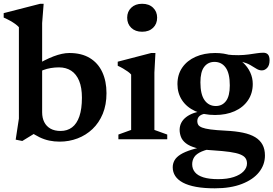

<svg xmlns="http://www.w3.org/2000/svg" viewBox="-30 -737 1447 1016"><path d="M126 -43H173L88 9L53 2L70 -109.5V-593Q62.5 -601.5 51.2 -609.8Q40 -618 24.5 -626.8Q9 -635.5 -10.5 -644V-667.5L182.5 -717H201L193 -615V-143Q193 -113 204.2 -90.8Q215.5 -68.5 237.2 -56.2Q259 -44 290.5 -44Q326 -44 351.2 -63Q376.5 -82 390 -121.2Q403.5 -160.5 403.5 -220Q403.5 -273.5 388.8 -309.2Q374 -345 346.8 -362.8Q319.5 -380.5 282 -380.5Q260.5 -380.5 239.2 -377Q218 -373.5 198.8 -366.2Q179.5 -359 162.5 -347.5L148.5 -385Q178 -403.5 204.2 -416.8Q230.5 -430 253.5 -438.8Q276.5 -447.5 297.2 -452Q318 -456.5 337 -456.5Q401.5 -456.5 445.2 -430Q489 -403.5 511.2 -355.5Q533.5 -307.5 533.5 -244Q533.5 -182.5 513.8 -134.8Q494 -87 459.5 -54.2Q425 -21.5 380.2 -4.5Q335.5 12.5 286 12.5Q257 12.5 230.8 7Q204.5 1.5 179 -10.8Q153.5 -23 126 -43Z M722 -569Q686 -569 664.5 -589.8Q643 -610.5 643 -643.5Q643 -675.5 664.5 -696.2Q686 -717 722 -717Q758.5 -717 780 -696.2Q801.5 -675.5 801.5 -643.5Q801.5 -610.5 780 -589.8Q758.5 -569 722 -569ZM792.5 -456.5 787 -353V-49.5L855 -25V0H596.5V-25L664 -49.5V-342.5Q658 -350 646.5 -358.2Q635 -366.5 621.2 -374.5Q607.5 -382.5 593 -389V-410.5L770 -456.5Z M1106.5 259.5Q1049.5 259.5 1007.5 251.8Q965.5 244 938.2 229.5Q911 215 897.5 194.5Q884 174 884 148Q884 128.5 893.5 111.5Q903 94.5 925.2 80.5Q947.5 66.5 985.2 54.8Q1023 43 1080 34H1119.5L1120 44.5Q1066.5 52 1037.8 64.5Q1009 77 998 94Q987 111 987 132Q987 156.5 1001.5 174.2Q1016 192 1046.5 201.5Q1077 211 1124.5 211Q1172.5 211 1206.8 199.8Q1241 188.5 1259 169.5Q1277 150.5 1277 128Q1277 111.5 1269 99.8Q1261 88 1241 80Q1221 72 1186 67Q1151 62 1096.5 58.5Q1042 55.5 1007.2 45.8Q972.5 36 953.8 21.2Q935 6.5 927.8 -12Q920.5 -30.5 920.5 -51Q921.5 -91.5 955.2 -117.5Q989 -143.5 1054 -152.5L1068.5 -137.5Q1039.5 -134.5 1026.8 -124Q1014 -113.5 1014 -95.5Q1014 -84.5 1019.2 -76.2Q1024.5 -68 1039.5 -62Q1054.5 -56 1084.2 -52Q1114 -48 1164 -45.5Q1216.5 -43 1255.8 -34.8Q1295 -26.5 1320.8 -10.8Q1346.5 5 1359.2 28.8Q1372 52.5 1372 86Q1372 134.5 1341 173.8Q1310 213 1250.5 236.2Q1191 259.5 1106.5 259.5ZM1108 -128.5Q1047.5 -128.5 1002.5 -149.2Q957.5 -170 933.2 -207Q909 -244 909 -292Q909 -342.5 934.5 -379.5Q960 -416.5 1005.2 -436.5Q1050.5 -456.5 1108.5 -456.5Q1156 -456.5 1192.8 -443.2Q1229.5 -430 1255 -406.8Q1280.5 -383.5 1294 -354.2Q1307.5 -325 1307.5 -293Q1307.5 -243 1282 -205.8Q1256.5 -168.5 1211.5 -148.5Q1166.5 -128.5 1108 -128.5ZM1112 -176Q1146 -176 1166 -202.5Q1186 -229 1186 -285Q1186 -349 1164.2 -379.2Q1142.5 -409.5 1105 -409.5Q1071 -409.5 1050.8 -383.5Q1030.5 -357.5 1030.5 -301Q1030.5 -237.5 1052.5 -206.8Q1074.5 -176 1112 -176ZM1177.5 -415.5 1164 -449Q1202 -444.5 1231.8 -445Q1261.5 -445.5 1285.2 -448.8Q1309 -452 1328.2 -455Q1347.5 -458 1363.5 -458Q1379.5 -458 1388 -448.5Q1396.5 -439 1396.5 -418Q1396.5 -391.5 1384 -378Q1371.5 -364.5 1355.5 -364.5Q1341 -364.5 1327 -373.2Q1313 -382 1294.5 -392.8Q1276 -403.5 1248.2 -410.8Q1220.5 -418 1177.5 -415.5Z"/></svg>

Font: Newsreader 16pt 16pt SemiBold
Style: Regular
Weight: 600
Version: Version 1.003